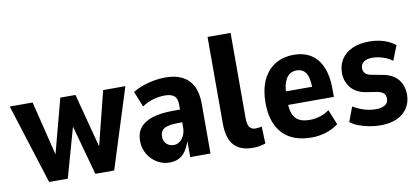

<svg xmlns="http://www.w3.org/2000/svg" viewBox="-67 -934 2566 1174"><g transform="rotate(-10 1216.0 -347.0)"><path d="M157 0 0 -496H142L229 -142H220L314 -496H408L501 -142H491L580 -496H718L561 0H444L345 -360H374L273 0Z M902 11Q862 11 826.5 -10.5Q791 -32 769.5 -68.5Q748 -105 748 -150Q748 -200 774 -232.5Q800 -265 852 -281Q904 -297 981 -297H1037V-218H1002Q970 -218 948 -214.5Q926 -211 912 -203.5Q898 -196 891.5 -183Q885 -170 885 -152Q885 -124 903 -107Q921 -90 948 -90Q967 -90 984 -102Q1001 -114 1011.5 -136.5Q1022 -159 1022 -188V-327Q1022 -366 1003 -382Q984 -398 944 -398Q912 -398 876 -388.5Q840 -379 803 -355L764 -452Q794 -470 827 -481.5Q860 -493 895.5 -499.5Q931 -506 968 -506Q1029 -506 1071.5 -484.5Q1114 -463 1136.5 -419.5Q1159 -376 1159 -309V0H1033V-100Q1022 -66 1005 -40.5Q988 -15 963 -2Q938 11 902 11Z M1422 11Q1343 11 1304 -32.5Q1265 -76 1265 -169V-705H1408V-175Q1408 -153 1412.5 -136.5Q1417 -120 1428 -111.5Q1439 -103 1458 -103Q1469 -103 1479.5 -104.5Q1490 -106 1496 -108L1500 -2Q1481 4 1462.5 7.5Q1444 11 1422 11Z M1786 11Q1708 11 1654 -18.5Q1600 -48 1572 -105.5Q1544 -163 1544 -247Q1544 -326 1570 -384Q1596 -442 1645.5 -474Q1695 -506 1764 -506Q1827 -506 1871 -478Q1915 -450 1938.5 -395Q1962 -340 1962 -260V-210H1661V-294H1856L1842 -277Q1842 -351 1822.5 -380Q1803 -409 1765 -409Q1737 -409 1718 -393.5Q1699 -378 1688.5 -346.5Q1678 -315 1678 -263V-225Q1678 -180 1690 -152Q1702 -124 1727 -110.5Q1752 -97 1793 -97Q1824 -97 1856.5 -106.5Q1889 -116 1915 -136L1953 -42Q1915 -14 1873 -1.5Q1831 11 1786 11Z M2215 11Q2178 11 2142.5 4Q2107 -3 2078 -14Q2049 -25 2028 -42L2062 -133Q2085 -119 2109 -109.5Q2133 -100 2157 -95.5Q2181 -91 2202 -91Q2238 -91 2259 -104Q2280 -117 2280 -143Q2280 -166 2267 -177.5Q2254 -189 2227 -194L2162 -204Q2100 -214 2068 -253Q2036 -292 2036 -345Q2036 -393 2059 -429Q2082 -465 2126 -485.5Q2170 -506 2233 -506Q2266 -506 2295.5 -500Q2325 -494 2350 -482.5Q2375 -471 2394 -455L2358 -364Q2342 -377 2321 -386Q2300 -395 2278 -400Q2256 -405 2234 -405Q2202 -405 2182 -391.5Q2162 -378 2162 -352Q2162 -332 2174.5 -319.5Q2187 -307 2213 -303L2277 -291Q2341 -280 2373 -242Q2405 -204 2405 -146Q2405 -99 2381.5 -63Q2358 -27 2315.5 -8Q2273 11 2215 11Z"/></g></svg>

Font: Nunito Sans 10pt Condensed ExtraBold
Style: Regular
Weight: 800
Width: 3
Designer: Vernon Adams
Foundry: Vernon Adams
Version: Version 3.101;gftools[0.9.27]